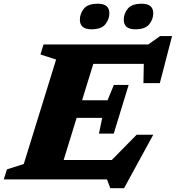

<svg xmlns="http://www.w3.org/2000/svg" viewBox="-47 -940 922 1006"><path d="M531 46 513.5 0H-27L-11 -52.5L77.5 -80.5L247 -628L165 -654.5L181 -707H730L792 -751H854.5L790.5 -504.5H704.5L706.5 -605.5H442L383 -414.5H516.5L549.5 -495H627L549 -240H471.5L488.5 -322.5H354.5L286.5 -101.5H538.5L669 -234H756L603 46ZM432 -786.5Q371.5 -786.5 371.5 -837Q371.5 -868 392.2 -894.2Q413 -920.5 466 -920.5Q526 -920.5 526 -870.5Q526 -839.5 505.2 -813Q484.5 -786.5 432 -786.5ZM661.5 -786.5Q601.5 -786.5 601.5 -837Q601.5 -868 622.2 -894.2Q643 -920.5 695.5 -920.5Q756 -920.5 756 -870.5Q756 -839.5 735.2 -813Q714.5 -786.5 661.5 -786.5Z"/></svg>

Font: Newsreader 6pt
Style: Bold Italic
Weight: 700
Italic angle: -17°
Designer: Hugues Gentile
Foundry: Production Type
Version: Version 1.003; ttfautohint (v1.8.3)